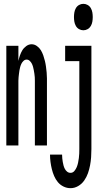

<svg xmlns="http://www.w3.org/2000/svg" viewBox="-20 -759 540 1002"><path d="M415 -601Q403 -601 392.5 -607Q382 -613 376 -623.5Q370 -634 368 -646Q366 -658 366 -670Q366 -682 368 -694Q370 -706 376 -716.5Q382 -727 392.5 -733Q403 -739 415 -739Q427 -739 437.5 -733Q448 -727 454 -716.5Q460 -706 462 -694Q464 -682 464 -670Q464 -658 462 -646Q460 -634 454 -623.5Q448 -613 437.5 -607Q427 -601 415 -601ZM13 0V-520H76V-441Q79 -455 84 -469.5Q89 -484 96.5 -496.5Q104 -509 117 -518.5Q130 -528 145 -528Q160 -528 173 -518.5Q186 -509 193.5 -496.5Q201 -484 206 -469.5Q211 -455 214.5 -440.5Q218 -426 220 -411Q222 -396 223.5 -380.5Q225 -365 225 -350Q225 -335 225 -320V0H162V-320Q162 -329 162 -338Q162 -347 161.5 -356Q161 -365 159.5 -374Q158 -383 156.5 -392Q155 -401 152.5 -410Q150 -419 146 -427Q142 -435 135 -441.5Q128 -448 119 -448Q110 -448 103 -441.5Q96 -435 92 -427Q88 -419 85.5 -410Q83 -401 81.5 -392Q80 -383 79 -374Q78 -365 77 -356Q76 -347 76 -338Q76 -329 76 -320V0ZM348 223Q329 223 311.5 214.5Q294 206 282 191.5Q270 177 262.5 159.5Q255 142 250.5 123.5Q246 105 243.5 86Q241 67 241 48H304Q304 58 305 67.5Q306 77 307.5 86Q309 95 311.5 104.5Q314 114 318.5 122.5Q323 131 330.5 137Q338 143 348 143Q360 143 368 133.5Q376 124 380.5 113Q385 102 387.5 90Q390 78 391.5 66Q393 54 393.5 42.5Q394 31 394 19V-440H320V-520H457V19Q457 40 455.5 61.5Q454 83 450 104Q446 125 439 145Q432 165 419.5 183Q407 201 388 212Q369 223 348 223Z"/></svg>

Font: Iosevka SS18 Medium
Style: Regular
Weight: 500
Monospace: yes
Designer: Belleve Invis
Foundry: Belleve Invis
Version: Version 25.1.1; ttfautohint (v1.8.4)